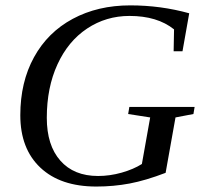

<svg xmlns="http://www.w3.org/2000/svg" viewBox="-20 -682 762 711"><path d="M336.9 8.8Q203.6 8.8 129.4 -61.3Q55.2 -131.3 55.2 -255.4Q55.2 -377.9 106 -470.2Q156.7 -562.5 249.5 -612.3Q342.3 -662.1 462.4 -662.1Q575.2 -662.1 680.7 -632.8L655.8 -492.2H623L624.5 -573.2Q562.5 -623 459.5 -623Q373 -623 302.7 -576.4Q232.4 -529.8 192.9 -443.8Q153.3 -357.9 153.3 -245.6Q153.3 -144 203.4 -87.2Q253.4 -30.3 343.3 -30.3Q386.7 -30.3 430.7 -42.7Q474.6 -55.2 505.4 -74.7L536.1 -247.1L454.6 -259.8L459 -286.1H700.7L696.3 -259.8L629.9 -247.1L593.3 -42Q519.5 -13.7 460 -2.4Q400.4 8.8 336.9 8.8Z"/></svg>

Font: Liberation Serif
Style: Italic
Weight: 400
Italic angle: -16.333°
Designer: Steve Matteson
Foundry: Ascender Corporation
Version: Version 2.1.5